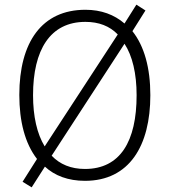

<svg xmlns="http://www.w3.org/2000/svg" viewBox="-20 -767 726 825"><path d="M626 -358C626 -475 600 -569 549 -633L605 -722L566 -747L515 -666C471 -704 415 -725 347 -725C160 -725 63 -586 63 -359C63 -246 87 -151 139 -84L77 14L116 38L173 -51C215 -12 273 10 345 10C536 10 626 -141 626 -358ZM122 -358C122 -552 195 -673 347 -673C405 -673 451 -655 486 -619L172 -138C139 -192 122 -267 122 -358ZM567 -358C567 -160 497 -41 345 -41C285 -41 237 -61 202 -98L515 -579C549 -527 567 -451 567 -358Z"/></svg>

Font: Noto Sans SemiCondensed Light
Style: Regular
Weight: 300
Width: 4
Designer: Monotype Design Team
Foundry: Monotype Imaging Inc.
Version: Version 2.013